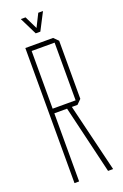

<svg xmlns="http://www.w3.org/2000/svg" viewBox="-161 -888 598 935"><g transform="rotate(-20 138.0 -420.0)"><path d="M53 0V-700H77V0ZM227 0 143 -353 163 -373 253 -1V0ZM77 -353V-377H196V-353ZM196 -353V-676H220V-376L197 -353ZM77 -676V-700H197L220 -677V-676ZM125 -750 81 -839V-840H105L149 -750ZM126 -750 171 -840H195V-839L149 -750Z"/></g></svg>

Font: Foldit Thin
Style: Regular
Weight: 100
Designer: Sophia Tai
Foundry: Sophia Tai
Version: Version 1.003